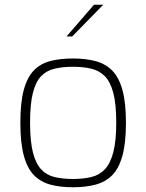

<svg xmlns="http://www.w3.org/2000/svg" viewBox="-20 -785 618 811"><path d="M288 6Q235 6 193.5 -5Q152 -16 123.5 -45Q95 -74 80.5 -128Q66 -182 66 -266Q66 -352 80.5 -405.5Q95 -459 123.5 -488Q152 -517 193.5 -527.5Q235 -538 288 -538Q341 -538 383 -527Q425 -516 453.5 -487.5Q482 -459 497 -405.5Q512 -352 512 -266Q512 -181 497 -127Q482 -73 453.5 -44.5Q425 -16 383 -5Q341 6 288 6ZM288 -29Q331 -29 365 -37Q399 -45 422.5 -69.5Q446 -94 458.5 -141.5Q471 -189 471 -267Q471 -346 458.5 -393Q446 -440 422.5 -463.5Q399 -487 365 -495Q331 -503 288 -503Q245 -503 211 -495Q177 -487 154 -463.5Q131 -440 119 -393Q107 -346 107 -267Q107 -189 119 -141.5Q131 -94 154 -69.5Q177 -45 211 -37Q245 -29 288 -29ZM261 -631 377 -765H416L285 -631Z"/></svg>

Font: Exo Thin ExtraLight
Style: Regular
Weight: 250
Version: Version 2.000